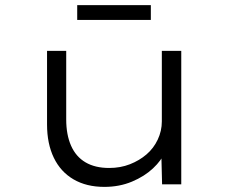

<svg xmlns="http://www.w3.org/2000/svg" viewBox="-20 -721 891 751"><path d="M388 10Q318 10 267.5 -19.5Q217 -49 190.5 -104Q164 -159 164 -234V-522H239V-254Q239 -194 258 -151Q277 -108 314.5 -86Q352 -64 407 -64Q451 -64 488 -78.5Q525 -93 553 -117Q581 -141 597 -175Q613 -209 613 -246V-522H689V0H614L611 -120L625 -126Q612 -94 578.5 -62.5Q545 -31 496 -10.5Q447 10 388 10ZM282 -643V-701H570V-643Z"/></svg>

Font: Lexend Peta Light
Style: Regular
Weight: 300
Version: Version 1.007